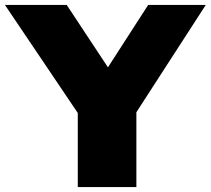

<svg xmlns="http://www.w3.org/2000/svg" viewBox="-50 -760 856 780"><path d="M266 0V-301L-30 -740H221L388.5 -486.5L552 -740H786L504 -304V0Z"/></svg>

Font: Encode Sans Expanded Expanded Black
Style: Regular
Weight: 900
Width: 7
Designer: Multiple Designers
Foundry: Impallari Type
Version: Version 3.000; ttfautohint (v1.8.3) -l 8 -r 50 -G 200 -x 14 